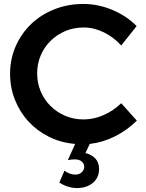

<svg xmlns="http://www.w3.org/2000/svg" viewBox="-20 -724 736 971"><path d="M672 -114Q624 -66 562.5 -35Q501 -4 434 4L412 50Q444 58 462.5 78Q481 98 481 130Q481 175 449.5 201Q418 227 370 227Q346 227 322.5 219.5Q299 212 280 199L306 139Q317 148 331.5 153.5Q346 159 361 159Q382 159 394 146.5Q406 134 406 119Q406 105 394 93.5Q382 82 358 82Q350 82 340.5 83Q331 84 323 86L360 4Q289 -2 229 -31.5Q169 -61 125 -108.5Q81 -156 56 -218Q31 -280 31 -351Q31 -426 59.5 -490.5Q88 -555 137.5 -602.5Q187 -650 255 -677Q323 -704 401 -704Q476 -704 548 -674Q620 -644 671 -592L593 -494Q555 -536 505 -560.5Q455 -585 403 -585Q353 -585 310.5 -567Q268 -549 236 -517.5Q204 -486 186 -444Q168 -402 168 -353Q168 -304 186 -261.5Q204 -219 236 -187.5Q268 -156 310.5 -138Q353 -120 403 -120Q454 -120 504 -142Q554 -164 593 -202L672 -114Z"/></svg>

Font: QuotatisMedium
Style: Regular
Weight: 500
Designer: Julieta Ulanovsky
Foundry: Quotatis-Medium
Version: Version 4.000;PS 004.000;hotconv 1.0.88;makeotf.lib2.5.64775